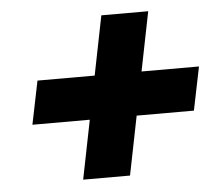

<svg xmlns="http://www.w3.org/2000/svg" viewBox="-43 -652 687 604"><g transform="rotate(-5 301.0 -350.0)"><path d="M446 -605 344 -95H196L298 -605ZM80 -418H590L562 -281H52Z"/></g></svg>

Font: Albert Sans ExtraBold
Style: Italic
Weight: 800
Italic angle: -11.25°
Designer: Andreas Rasmussen
Foundry: a.Foundry
Version: Version 1.025